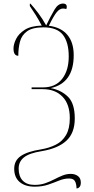

<svg xmlns="http://www.w3.org/2000/svg" viewBox="-20 -869 531 1081"><path d="M411 192Q410 163 401 149.5Q392 136 369 136Q341 136 313 147.5Q285 159 251.5 170.5Q218 182 175 182Q122 182 91 156Q60 130 60 81Q60 35 97 9.5Q134 -16 211 -28Q258 -36 294.5 -54.5Q331 -73 352 -109Q373 -145 373 -204Q373 -282 332 -324.5Q291 -367 221 -367H158V-377H223Q292 -377 329.5 -424.5Q367 -472 367 -551Q367 -631 334 -673Q301 -715 225 -715Q163 -715 132.5 -693Q102 -671 92.5 -634.5Q83 -598 83 -555Q56 -555 56 -596Q56 -620 70.5 -649.5Q85 -679 119 -701Q153 -723 215 -725Q197 -759 181 -784.5Q165 -810 148 -835V-848H152Q173 -825 196.5 -793.5Q220 -762 240 -726Q267 -781 287 -815Q307 -849 335 -849Q356 -849 356 -830Q356 -826 355 -823Q354 -820 353 -818Q349 -819 345.5 -820Q342 -821 335 -821Q316 -821 299 -800Q282 -779 255 -724Q324 -715 359.5 -672.5Q395 -630 395 -558Q395 -402 266 -373Q326 -361 363.5 -323.5Q401 -286 401 -202Q401 -120 353.5 -76.5Q306 -33 215 -18Q145 -7 115 17Q85 41 85 80Q85 124 108 148Q131 172 175 172Q208 172 235 162.5Q262 153 286 140.5Q310 128 332.5 119Q355 110 379 110Q402 110 418.5 122Q435 134 435 159Q435 176 427.5 184Q420 192 411 192Z"/></svg>

Font: Noto Serif Display Condensed Thin
Style: Regular
Weight: 100
Width: 3
Designer: Monotype Design Team
Foundry: Monotype Imaging Inc.
Version: Version 2.009